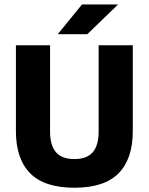

<svg xmlns="http://www.w3.org/2000/svg" viewBox="-20 -847 683 882"><path d="M321.7 15.4Q184.3 15.4 118.7 -50.8Q53.1 -117 53.1 -244.8V-639H210V-242.2Q210 -179.8 236.8 -148.1Q263.7 -116.4 321.7 -116.4Q379.8 -116.4 406.5 -148.1Q433.1 -179.8 433.1 -242.2V-639H590V-244.8Q590 -117 524.6 -50.8Q459.3 15.4 321.7 15.4ZM246.4 -691.3 356.8 -826.5H520.8V-825L381.2 -690H246.4Z"/></svg>

Font: Anek Malayalam Medium
Style: Regular
Weight: 500
Designer: Maithili Shingre (Malayalam) & Yesha Goshar (Latin)
Foundry: Ek Type
Version: Version 1.003